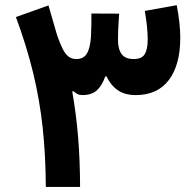

<svg xmlns="http://www.w3.org/2000/svg" viewBox="-20 -738 774 758"><path d="M395.5 -436.3H400.4Q418.2 -399.8 446 -381.2Q473.9 -362.6 515.7 -362.6Q601.8 -362.6 646.8 -422.3Q691.7 -482 691.7 -588.7Q691.7 -616.3 688.2 -648.8Q684.7 -681.4 677.7 -717.6L551.7 -694.9Q563.1 -629 563.1 -581.9Q563.1 -543.3 551.4 -524.1Q539.6 -504.9 508.1 -504.9Q474.8 -504.9 460.3 -524.3Q445.8 -543.8 445.8 -581.6Q445.8 -602 446.4 -617.1Q447 -632.1 448 -647.6Q449 -663 450.5 -684.1L340.9 -684.6Q341.1 -662.1 340.7 -642Q340.2 -621.9 339.2 -593.8Q336.3 -548.8 323.1 -526.8Q310 -504.9 281.6 -504.9Q264 -504.9 251.2 -514.2Q238.5 -523.5 227.8 -544.2Q217.2 -565 205.4 -599L171.4 -716.6L42.8 -670.7Q85.4 -555.6 111.2 -448.9Q136.9 -342.2 148.6 -233Q160.3 -123.8 160.9 0H296.2Q295.8 -104 288.6 -194.1Q281.3 -284.1 265.4 -375.7L268.9 -378.9Q277.4 -371.2 285.5 -366.9Q293.5 -362.6 305.2 -362.6Q341 -362.6 361.8 -380.8Q382.6 -399.1 395.5 -436.3Z"/></svg>

Font: Estedad-FD VF
Style: Regular
Weight: 100
Designer: Amin Abedi
Version: Version 7.3